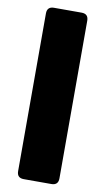

<svg xmlns="http://www.w3.org/2000/svg" viewBox="-99 -856 544 993"><g transform="rotate(10 173.5 -360.0)"><path d="M282 -774V54Q282 90 246 90H101Q65 90 65 54V-774Q65 -810 101 -810H246Q282 -810 282 -774Z"/></g></svg>

Font: Bungee Tint
Style: Regular
Weight: 400
Designer: David Jonathan Ross
Foundry: David Jonathan Ross
Version: Version 2.001